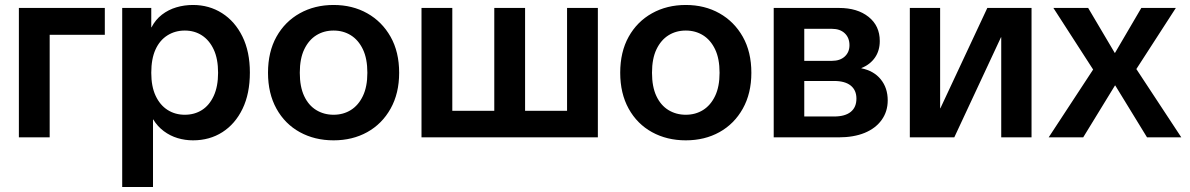

<svg xmlns="http://www.w3.org/2000/svg" viewBox="-20 -553 4789 773"><path d="M56 0V-521H180V0ZM85 -413V-521H402V-413Z M472 200V-521H589V-443H590Q606 -474 632 -494Q658 -514 690 -523.5Q722 -533 757 -533Q822 -533 874 -500Q926 -467 956 -406Q986 -345 986 -261Q986 -176 956.5 -115Q927 -54 875.5 -21Q824 12 757 12Q725 12 695 3Q665 -6 639.5 -25Q614 -44 597 -72H596V200ZM724 -91Q763 -91 793 -110Q823 -129 840.5 -167Q858 -205 858 -260Q858 -316 840.5 -353.5Q823 -391 793 -410.5Q763 -430 724 -430Q685 -430 654 -410.5Q623 -391 606 -353.5Q589 -316 589 -260Q589 -205 606.5 -167.5Q624 -130 654.5 -110.5Q685 -91 724 -91Z M1323 12Q1247 12 1187 -21Q1127 -54 1093 -115.5Q1059 -177 1059 -260Q1059 -344 1093 -405Q1127 -466 1187 -499.5Q1247 -533 1323 -533Q1399 -533 1458.5 -499.5Q1518 -466 1552.5 -405Q1587 -344 1587 -260Q1587 -177 1552.5 -115.5Q1518 -54 1458.5 -21Q1399 12 1323 12ZM1323 -91Q1362 -91 1392.5 -110Q1423 -129 1441 -166.5Q1459 -204 1459 -260Q1459 -317 1441 -354.5Q1423 -392 1392.5 -411Q1362 -430 1323 -430Q1284 -430 1253.5 -411Q1223 -392 1205 -354.5Q1187 -317 1187 -260Q1187 -204 1204.5 -166.5Q1222 -129 1253 -110Q1284 -91 1323 -91Z M2263 0V-521H2387V0ZM1760 0V-107H2010V0ZM1677 0V-521H1801V0ZM2054 0V-107H2304V0ZM1970 0V-521H2094V0Z M2741 12Q2665 12 2605 -21Q2545 -54 2511 -115.5Q2477 -177 2477 -260Q2477 -344 2511 -405Q2545 -466 2605 -499.5Q2665 -533 2741 -533Q2817 -533 2876.5 -499.5Q2936 -466 2970.5 -405Q3005 -344 3005 -260Q3005 -177 2970.5 -115.5Q2936 -54 2876.5 -21Q2817 12 2741 12ZM2741 -91Q2780 -91 2810.5 -110Q2841 -129 2859 -166.5Q2877 -204 2877 -260Q2877 -317 2859 -354.5Q2841 -392 2810.5 -411Q2780 -430 2741 -430Q2702 -430 2671.5 -411Q2641 -392 2623 -354.5Q2605 -317 2605 -260Q2605 -204 2622.5 -166.5Q2640 -129 2671 -110Q2702 -91 2741 -91Z M3095 0V-521H3358Q3432 -521 3477 -485Q3522 -449 3522 -388Q3522 -349 3502.5 -321Q3483 -293 3448 -279V-278Q3498 -268 3526 -233.5Q3554 -199 3554 -149Q3554 -104 3529.5 -70Q3505 -36 3461 -18Q3417 0 3356 0ZM3218 -84H3338Q3382 -84 3405 -102.5Q3428 -121 3428 -156Q3428 -190 3405 -208.5Q3382 -227 3338 -227H3218ZM3218 -308H3329Q3362 -308 3381 -325.5Q3400 -343 3400 -371Q3400 -401 3381 -419Q3362 -437 3329 -437H3218Z M3643 0V-521H3765V-117H3766L3955 -521H4133V0H4011V-403H4010L3822 0Z M4202 0 4381 -273 4221 -521H4361L4468 -340H4469L4575 -521H4714L4555 -275L4736 0H4598L4470 -209H4469L4341 0Z"/></svg>

Font: TikTok Sans 24pt SemiBold
Style: Regular
Weight: 600
Version: Version 4.000